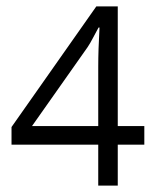

<svg xmlns="http://www.w3.org/2000/svg" viewBox="-20 -580 487 600"><path d="M431 -128H348V0H287V-128H16V-183L281 -560H348V-186H431ZM287 -186V-371Q287 -398 288 -428.5Q289 -459 291 -494H288Q278 -476 270 -460.5Q262 -445 254 -433L80 -186Z"/></svg>

Font: UN Bangla
Style: Regular
Weight: 400
Designer: Desinged by Rajon, Unicode developed by Rashed (IMGN)
Version: Version 2.001;March 19, 2023;FontCreator 14.0.0.2901 64-bit